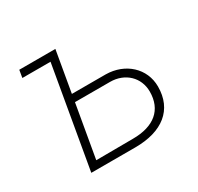

<svg xmlns="http://www.w3.org/2000/svg" viewBox="-118 -659 821 797"><g transform="rotate(-30 292.5 -260.0)"><path d="M106 0H317C447 0 525 -61 525 -172C525 -259 455 -323 362 -324H200L234 -520H61L55 -484H190ZM150 -35 194 -288H362C434 -288 485 -238 485 -171C485 -84 428 -36 326 -36Z"/></g></svg>

Font: Fixel Display ExtraLight
Style: Italic
Weight: 200
Italic angle: -10°
Designer: AlfaBravo + MacPaw
Foundry: Kyrylo Tkachov, Marchela Mozhyna, Serhii Makarenko, Maria Weinstein, Zakhar Kryvoshyya
Version: Version 1.210;Glyphs 3.2 (3217)